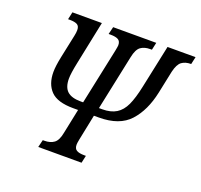

<svg xmlns="http://www.w3.org/2000/svg" viewBox="-124 -853 1036 992"><g transform="rotate(20 394.0 -357.0)"><path d="M193 -41H202Q234 -41 254.5 -56Q275 -71 283 -115L311 -250H284Q197 -250 160.5 -287.5Q124 -325 124 -391Q124 -423 135 -476L162 -604Q166 -622 166 -636Q166 -658 152.5 -665.5Q139 -673 112 -673H102L111 -714H273L224 -477Q211 -415 211 -386Q211 -339 234.5 -317.5Q258 -296 308 -296H322L387 -604Q392 -629 392 -635Q392 -657 378 -665Q364 -673 336 -673H325L335 -714H572L563 -673H553Q522 -673 502 -658.5Q482 -644 473 -600L409 -296H427Q474 -296 504 -314.5Q534 -333 552 -372Q570 -411 584 -478L634 -714H788L779 -673Q747 -673 727.5 -658.5Q708 -644 698 -601L672 -477Q650 -373 594 -311.5Q538 -250 425 -250H398L369 -108Q365 -88 365 -79Q365 -57 379 -49Q393 -41 421 -41H430L421 0H183Z"/></g></svg>

Font: Noto Serif Cond
Style: Italic
Weight: 400
Width: 3
Italic angle: -12°
Designer: Monotype Design Team
Foundry: Monotype Imaging Inc.
Version: Version 1.001